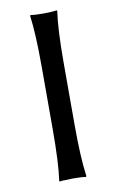

<svg xmlns="http://www.w3.org/2000/svg" viewBox="-77 -692 449 739"><g transform="rotate(-10 147.0 -322.5)"><path d="M104 -444.8Q104 -573.7 94.2 -645L96.2 -647.9Q112.8 -645 147 -645Q162.6 -645 175.5 -645.8Q188.5 -646.5 193.8 -647.5L199.2 -647.9L200.2 -645Q189.9 -575.2 189.9 -444.8V-200.2Q189.9 -75.2 200.2 0L198.2 2.9Q181.2 0 147 0Q131.3 0 118.2 1Q105.5 1 100.6 2L95.2 2.9L94.2 0Q104 -67.9 104 -200.2Z"/></g></svg>

Font: Linux Biolinum
Style: Regular
Weight: 400
Designer: Philipp H. Poll
Foundry: Philipp H. Poll
Version: Version 0.6.4